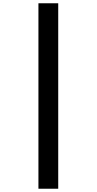

<svg xmlns="http://www.w3.org/2000/svg" viewBox="-20 -793 591 1174"><path d="M215 -773H336V361H215Z"/></svg>

Font: Noto Sans Telugu
Style: Regular
Weight: 400
Designer: Jelle Bosma - Monotype Design Team
Foundry: Monotype Imaging Inc.
Version: Version 2.003